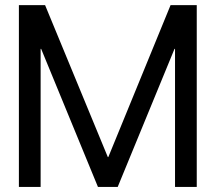

<svg xmlns="http://www.w3.org/2000/svg" viewBox="-20 -739 852 759"><path d="M54.7 0V-718.8H158.2L406.2 -118.2H408.2L654.3 -718.8H757.8V0H671.9V-545.9H669.9L445.3 0H367.2L142.6 -545.9H140.6V0Z"/></svg>

Font: Inter Display V
Style: Regular
Weight: 400
Designer: Rasmus Andersson
Foundry: rsms
Version: Version 3.015;git-src